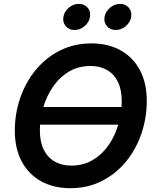

<svg xmlns="http://www.w3.org/2000/svg" viewBox="-20 -962 804 992"><path d="M643.6 -409.2 634.8 -317.9H154.3L163.1 -409.2ZM343.3 10.3Q257.3 10.3 192.9 -25.1Q128.4 -60.5 92.5 -127.2Q56.6 -193.8 56.6 -287.1Q56.6 -375 84.5 -456.1Q112.3 -537.1 164.6 -600.6Q216.8 -664.1 289.8 -700.9Q362.8 -737.8 452.6 -737.8Q538.1 -737.8 602.3 -702.4Q666.5 -667 702.4 -600.6Q738.3 -534.2 738.3 -440.4Q738.3 -352.1 710.4 -271Q682.6 -189.9 630.6 -126.7Q578.6 -63.5 505.9 -26.6Q433.1 10.3 343.3 10.3ZM348.1 -106.4Q411.1 -106.4 459.7 -135.5Q508.3 -164.6 541.5 -212.9Q574.7 -261.2 591.8 -320.3Q608.9 -379.4 608.9 -439.9Q608.9 -499 588.9 -539.6Q568.8 -580.1 532.7 -600.6Q496.6 -621.1 447.8 -621.1Q384.8 -621.1 336.2 -592Q287.6 -563 254.2 -514.4Q220.7 -465.8 203.4 -407Q186 -348.1 186 -288.1Q186 -228.5 206.3 -188.2Q226.6 -147.9 262.9 -127.2Q299.3 -106.4 348.1 -106.4ZM577.6 -807.1Q549.3 -807.1 532.5 -826.9Q515.6 -846.7 520 -874.5Q524.9 -902.3 548.3 -922.1Q571.8 -941.9 600.1 -941.9Q628.9 -941.9 645.5 -922.1Q662.1 -902.3 657.7 -874.5Q653.3 -846.7 629.9 -826.9Q606.4 -807.1 577.6 -807.1ZM364.7 -807.1Q336.4 -807.1 319.6 -826.9Q302.7 -846.7 307.6 -874.5Q312 -902.3 335.4 -922.1Q358.9 -941.9 387.2 -941.9Q416 -941.9 432.9 -922.1Q449.7 -902.3 444.8 -874.5Q440.4 -846.7 417 -826.9Q393.6 -807.1 364.7 -807.1Z"/></svg>

Font: Inter 18pt SemiBold
Style: Italic
Weight: 600
Italic angle: -9.3988°
Designer: Rasmus Andersson
Foundry: rsms
Version: Version 4.001;git-66647c0bb